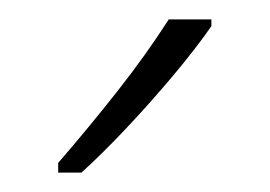

<svg xmlns="http://www.w3.org/2000/svg" viewBox="-20 -784 278 198"><path d="M198 -757Q182 -734 158.5 -706Q135 -678 110 -651.5Q85 -625 64 -606H40V-616Q72 -653 101.5 -690.5Q131 -728 154 -764H198Z"/></svg>

Font: Noto Sans Khmer UI Condensed ExtraLight
Style: Regular
Weight: 200
Width: 3
Designer: Danh Hong and the Monotype Design Team
Foundry: Monotype Imaging Inc.
Version: Version 2.002; ttfautohint (v1.8.4.7-5d5b)